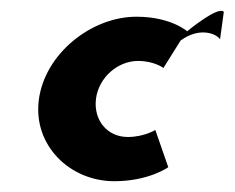

<svg xmlns="http://www.w3.org/2000/svg" viewBox="-20 -328 435 356"><path d="M327 -270C327 -270 297 -297 233 -297C149 -297 63 -228 52 -143C41 -59 109 8 192 8C256 8 292 -18 292 -18L268 -87C268 -87 247 -74 217 -74C179 -74 153 -105 158 -145C163 -184 198 -215 236 -215C266 -215 283 -202 283 -202L315 -253C351 -279 382 -265 388 -255L395 -306C385 -318 327 -270 327 -270Z"/></svg>

Font: Hussar Tani
Style: Kurs
Weight: 700
Foundry: Cannot Into Space Fonts
Version: Version 0.92